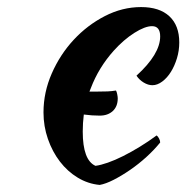

<svg xmlns="http://www.w3.org/2000/svg" viewBox="-20 -494 527 543"><path d="M217 -170Q214 -146 214 -122Q214 -41 250 -25Q265 -27 285 -34Q305 -41 328 -52.5Q351 -64 375.5 -79Q400 -94 423 -111Q427 -108 430 -102Q433 -96 433 -91Q416 -70 394 -50Q372 -30 348 -13.5Q324 3 301.5 14.5Q279 26 262 29Q229 26 200 8.5Q171 -9 149.5 -37Q128 -65 115.5 -101Q103 -137 103 -176Q103 -233 126.5 -286.5Q150 -340 188.5 -381.5Q227 -423 276.5 -448.5Q326 -474 379 -474Q431 -474 459 -448Q487 -422 487 -374Q487 -351 480.5 -329.5Q474 -308 463.5 -291Q453 -274 439 -263.5Q425 -253 411 -253Q399 -253 386.5 -260.5Q374 -268 366 -280Q433 -341 433 -391Q433 -420 410 -420Q390 -420 360 -401Q330 -382 302 -351Q259 -303 237 -245Q235 -240 233 -235H255Q273 -235 284.5 -235.5Q296 -236 308 -238Q310 -235 311.5 -227.5Q313 -220 313 -216Q313 -193 299 -180Q285 -167 262 -167Q240 -167 218 -170Z"/></svg>

Font: Sweet Mavka Script
Style: Regular
Weight: 500
Designer: Pablo Impallari/Anastassiya Vishnevskaya
Foundry: Pablo Impallari/ Anastassiya Vishnevskaya
Version: Version 2.0/www.impallari.com/   behance.net/sweetcherry